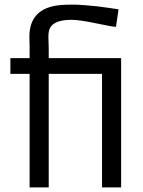

<svg xmlns="http://www.w3.org/2000/svg" viewBox="-20 -819 623 839"><path d="M191.4 -658.2 192.9 -609.4V-564.9H509.3V0H425.8V-496.1H192.9V0H109.4V-496.1H25.4V-564.9H109.4V-615.7Q108.4 -634.3 108.4 -658.2Q108.4 -785.2 245.1 -796.9Q267.6 -798.8 293.2 -798.8Q318.8 -798.8 348.4 -796.6Q377.9 -794.4 405.3 -791.3Q432.6 -788.1 456.5 -784.4Q480.5 -780.8 498 -778.3L486.8 -701.7Q471.7 -702.6 448.2 -707.5L396.5 -717.8Q325.2 -732.4 292 -732.4Q206.5 -732.4 194.3 -685.5Q191.4 -673.3 191.4 -658.2Z"/></svg>

Font: Duru Sans
Style: Regular
Weight: 400
Designer: Onur Yazõcõgil
Foundry: Onur Yazõcõgil
Version: Version 1.002